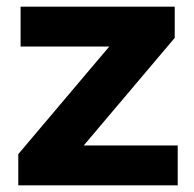

<svg xmlns="http://www.w3.org/2000/svg" viewBox="-20 -558 583 578"><path d="M515 -120V0H35V-94L309 -418H42V-538H506V-444L232 -120Z"/></svg>

Font: mBank
Style: Bold
Weight: 700
Designer: Julieta Ulanovsky
Foundry: Julieta Ulanovsky
Version: Version 7.200